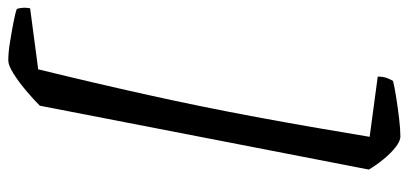

<svg xmlns="http://www.w3.org/2000/svg" viewBox="-288 -552 1010 475"><g transform="rotate(-90 217.5 -315.0)"><path d="M117 170Q105 170 89.5 157.5Q74 145 59.5 127Q45 109 35 92L193 -722Q210 -739 231.5 -757Q253 -775 273 -787.5Q293 -800 305 -800Q324 -800 349 -796Q374 -792 397.5 -787.5Q421 -783 432 -779Q434 -776 435 -766Q436 -756 434 -746L283 -726Q249 -587 219.5 -454Q190 -321 165 -186.5Q140 -52 116 94L265 114Q265 128 261 138Q257 148 254 152Q237 156 211.5 160Q186 164 160.5 167Q135 170 117 170Z"/></g></svg>

Font: Texturina Medium 12pt Medium
Style: Italic
Weight: 500
Italic angle: -11°
Version: Version 1.002